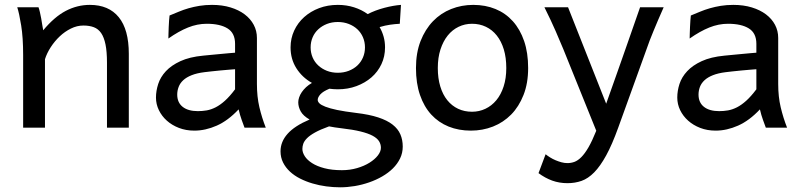

<svg xmlns="http://www.w3.org/2000/svg" viewBox="-20 -528 3321 794"><path d="M422.4 0V-268.6Q422.4 -314.5 416.3 -344.2Q410.2 -374 398.2 -391.4Q386.2 -408.7 367.9 -415.5Q349.6 -422.4 324.7 -422.4Q298.3 -422.4 273.2 -409.9Q248 -397.5 227.1 -377.7Q206.1 -357.9 189.9 -333Q173.8 -308.1 166 -283.2V0H75.7V-300.3Q75.7 -372.6 67.6 -422.6Q59.6 -472.7 51.3 -498H139.2Q142.1 -490.2 145 -477.8Q147.9 -465.3 150.4 -451.7Q152.8 -438 154.8 -424.8L158.7 -402.8Q205.1 -458.5 252.4 -483.2Q299.8 -507.8 351.6 -507.8Q429.7 -507.8 471.2 -456.8Q512.7 -405.8 512.7 -305.2V0Z M952.1 -241.7Q942.9 -241.2 926.3 -239.7Q909.7 -238.3 891.1 -236.6Q872.6 -234.9 854.7 -232.9Q836.9 -231 825.2 -229.5Q793.9 -225.6 772.5 -217Q751 -208.5 737.8 -196.3Q724.6 -184.1 718.8 -168.7Q712.9 -153.3 712.9 -136.7Q712.9 -104 735.4 -86.2Q757.8 -68.4 798.3 -68.4Q816.9 -68.4 835 -71.5Q853 -74.7 871.8 -84.2Q890.6 -93.8 910.4 -111.6Q930.2 -129.4 952.1 -158.7ZM1042.5 -180.7Q1042.5 -127.9 1052.7 -84.5Q1063 -41 1079.1 0H991.2Q986.8 -11.7 979.5 -32Q972.2 -52.2 966.8 -75.7Q923.3 -29.3 876.5 -8.5Q829.6 12.2 783.7 12.2Q749 12.2 720 1Q690.9 -10.3 669.9 -29.1Q648.9 -47.9 637 -72.5Q625 -97.2 625 -124.5Q625 -152.3 634.3 -180.9Q643.6 -209.5 666 -233.6Q688.5 -257.8 726.1 -275.1Q763.7 -292.5 820.3 -297.9Q833 -299.3 852.3 -301Q871.6 -302.7 891.4 -304.7Q911.1 -306.6 928 -308.1Q944.8 -309.6 952.1 -310.1V-346.7Q952.1 -391.1 921.1 -410.4Q890.1 -429.7 835 -429.7Q795.9 -429.7 757.6 -414.3Q719.2 -398.9 676.3 -368.7Q676.3 -376.5 676.8 -389.4Q677.2 -402.3 677.7 -416.3Q678.2 -430.2 679.2 -443.1Q680.2 -456.1 681.2 -463.9Q700.2 -471.7 719.5 -479.7Q738.8 -487.8 760 -493.9Q781.2 -500 805.2 -503.9Q829.1 -507.8 856.9 -507.8Q898.9 -507.8 933.3 -497.3Q967.8 -486.8 991.9 -468.5Q1016.1 -450.2 1029.3 -425.3Q1042.5 -400.4 1042.5 -371.1Z M1264.6 -332Q1264.6 -309.6 1272.9 -290.3Q1281.2 -271 1296.4 -257.1Q1311.5 -243.2 1332 -235.1Q1352.5 -227.1 1377 -227.1Q1401.4 -227.1 1422.1 -235.1Q1442.9 -243.2 1457.8 -257.1Q1472.7 -271 1481 -290.3Q1489.3 -309.6 1489.3 -332Q1489.3 -354.5 1481 -373.8Q1472.7 -393.1 1457.8 -407Q1442.9 -420.9 1422.1 -429Q1401.4 -437 1377 -437Q1352.5 -437 1332 -429Q1311.5 -420.9 1296.4 -407Q1281.2 -393.1 1272.9 -373.8Q1264.6 -354.5 1264.6 -332ZM1391.6 2.4Q1377.4 0.5 1364.7 -1.2Q1352.1 -2.9 1340.8 -5.4Q1304.2 7.8 1282.5 20Q1260.7 32.2 1249.3 43.9Q1237.8 55.7 1234.1 66.7Q1230.5 77.6 1230.5 87.9Q1230.5 102.5 1240.5 118.2Q1250.5 133.8 1270.8 146.7Q1291 159.7 1321.8 167.7Q1352.5 175.8 1394 175.8Q1427.2 175.8 1456.5 167.2Q1485.8 158.7 1507.8 145Q1529.8 131.3 1542.5 115Q1555.2 98.6 1555.2 83Q1555.2 68.4 1547.4 55.9Q1539.6 43.5 1521 33.4Q1502.4 23.4 1470.7 15.6Q1439 7.8 1391.6 2.4ZM1633.3 -429.7Q1613.8 -428.7 1593.3 -425.8Q1572.8 -422.9 1549.8 -416Q1560.5 -397.5 1566.4 -376.5Q1572.3 -355.5 1572.3 -332Q1572.3 -294.4 1557.4 -262.7Q1542.5 -231 1516.1 -208Q1489.7 -185.1 1454.1 -171.9Q1418.5 -158.7 1377 -158.7Q1367.7 -158.7 1359.1 -159.4Q1350.6 -160.2 1342.3 -161.1Q1315.4 -149.9 1304.7 -137.7Q1293.9 -125.5 1293.9 -114.7Q1293.9 -107.9 1300.8 -100.8Q1307.6 -93.8 1325.7 -86.7Q1343.8 -79.6 1374.3 -73.2Q1404.8 -66.9 1452.6 -61Q1506.8 -54.7 1543.9 -42.5Q1581.1 -30.3 1603.5 -12.7Q1626 4.9 1635.7 27.6Q1645.5 50.3 1645.5 78.1Q1645.5 104.5 1634.5 127.2Q1623.5 149.9 1604.7 168.5Q1585.9 187 1560.5 201.7Q1535.2 216.3 1506.3 226.3Q1477.5 236.3 1446.8 241.5Q1416 246.6 1386.7 246.6Q1358.4 246.6 1329.1 242.7Q1299.8 238.8 1272.5 230.7Q1245.1 222.7 1220.9 210.4Q1196.8 198.2 1179 181.6Q1161.1 165 1150.6 144Q1140.1 123 1140.1 97.7Q1140.1 58.1 1169.2 25.4Q1198.2 -7.3 1260.3 -33.7Q1233.9 -48.8 1223.6 -67.4Q1213.4 -85.9 1213.4 -105Q1213.4 -114.3 1217 -125.2Q1220.7 -136.2 1228 -147Q1235.4 -157.7 1245.8 -167.5Q1256.3 -177.2 1270 -185.1Q1229.5 -208 1205.6 -245.8Q1181.6 -283.7 1181.6 -332Q1181.6 -369.1 1196.5 -401.4Q1211.4 -433.6 1237.8 -457.3Q1264.2 -481 1299.8 -494.4Q1335.4 -507.8 1377 -507.8Q1412.6 -507.8 1444.1 -497.8Q1475.6 -487.8 1500.5 -469.7Q1532.2 -485.8 1569.3 -495.6Q1606.4 -505.4 1638.2 -507.8Z M1790.5 -246.6Q1790.5 -204.1 1800.8 -170.4Q1811 -136.7 1829.8 -113.5Q1848.6 -90.3 1874.5 -78.1Q1900.4 -65.9 1932.1 -65.9Q1961.4 -65.9 1987.3 -78.1Q2013.2 -90.3 2032.5 -113.5Q2051.8 -136.7 2062.7 -170.4Q2073.7 -204.1 2073.7 -246.6Q2073.7 -289.6 2063.5 -323.5Q2053.2 -357.4 2034.4 -381.1Q2015.6 -404.8 1989.5 -417.2Q1963.4 -429.7 1932.1 -429.7Q1902.3 -429.7 1876.5 -417.2Q1850.6 -404.8 1831.5 -381.1Q1812.5 -357.4 1801.5 -323.5Q1790.5 -289.6 1790.5 -246.6ZM1700.2 -246.6Q1700.2 -309.6 1719.2 -358.2Q1738.3 -406.7 1770.5 -440.2Q1802.7 -473.6 1845.7 -490.7Q1888.7 -507.8 1937 -507.8Q1987.3 -507.8 2029.1 -490.7Q2070.8 -473.6 2100.8 -440.2Q2130.9 -406.7 2147.5 -358.2Q2164.1 -309.6 2164.1 -246.6Q2164.1 -183.6 2145 -135.3Q2126 -86.9 2093.8 -54.2Q2061.5 -21.5 2018.6 -4.6Q1975.6 12.2 1927.2 12.2Q1877 12.2 1835.2 -4.6Q1793.5 -21.5 1763.4 -54.2Q1733.4 -86.9 1716.8 -135.3Q1700.2 -183.6 1700.2 -246.6Z M2536.6 0Q2511.2 70.3 2486.8 114.7Q2462.4 159.2 2437.3 184.8Q2412.1 210.4 2385 220Q2357.9 229.5 2326.7 229.5Q2293 229.5 2263.4 218.8Q2233.9 208 2207 188L2236.3 109.9Q2244.1 116.2 2254.6 122.8Q2265.1 129.4 2277.1 134.5Q2289.1 139.6 2301.8 143.1Q2314.5 146.5 2326.7 146.5Q2341.3 146.5 2355.5 141.4Q2369.6 136.2 2384 121.8Q2398.4 107.4 2413.6 81.3Q2428.7 55.2 2445.8 12.7L2309.6 -324.7Q2295.9 -357.9 2277.8 -399.4Q2259.8 -440.9 2231.4 -498H2329.1L2486.8 -99.1Q2496.1 -125.5 2507.1 -156.5Q2518.1 -187.5 2529.8 -220.5Q2541.5 -253.4 2553.2 -286.9Q2564.9 -320.3 2575.7 -351.1Q2601.1 -423.3 2627 -498H2724.6Q2711.9 -469.7 2701.7 -445.6Q2691.4 -421.4 2682.6 -400.1Q2673.8 -378.9 2666.7 -360.4Q2659.7 -341.8 2653.8 -324.7Z M3107.9 -241.7Q3098.6 -241.2 3082 -239.7Q3065.4 -238.3 3046.9 -236.6Q3028.3 -234.9 3010.5 -232.9Q2992.7 -231 2981 -229.5Q2949.7 -225.6 2928.2 -217Q2906.7 -208.5 2893.6 -196.3Q2880.4 -184.1 2874.5 -168.7Q2868.7 -153.3 2868.7 -136.7Q2868.7 -104 2891.1 -86.2Q2913.6 -68.4 2954.1 -68.4Q2972.7 -68.4 2990.7 -71.5Q3008.8 -74.7 3027.6 -84.2Q3046.4 -93.8 3066.2 -111.6Q3085.9 -129.4 3107.9 -158.7ZM3198.2 -180.7Q3198.2 -127.9 3208.5 -84.5Q3218.8 -41 3234.9 0H3147Q3142.6 -11.7 3135.3 -32Q3127.9 -52.2 3122.6 -75.7Q3079.1 -29.3 3032.2 -8.5Q2985.4 12.2 2939.5 12.2Q2904.8 12.2 2875.7 1Q2846.7 -10.3 2825.7 -29.1Q2804.7 -47.9 2792.7 -72.5Q2780.8 -97.2 2780.8 -124.5Q2780.8 -152.3 2790 -180.9Q2799.3 -209.5 2821.8 -233.6Q2844.2 -257.8 2881.8 -275.1Q2919.4 -292.5 2976.1 -297.9Q2988.8 -299.3 3008.1 -301Q3027.3 -302.7 3047.1 -304.7Q3066.9 -306.6 3083.7 -308.1Q3100.6 -309.6 3107.9 -310.1V-346.7Q3107.9 -391.1 3076.9 -410.4Q3045.9 -429.7 2990.7 -429.7Q2951.7 -429.7 2913.3 -414.3Q2875 -398.9 2832 -368.7Q2832 -376.5 2832.5 -389.4Q2833 -402.3 2833.5 -416.3Q2834 -430.2 2835 -443.1Q2835.9 -456.1 2836.9 -463.9Q2856 -471.7 2875.2 -479.7Q2894.5 -487.8 2915.8 -493.9Q2937 -500 2960.9 -503.9Q2984.9 -507.8 3012.7 -507.8Q3054.7 -507.8 3089.1 -497.3Q3123.5 -486.8 3147.7 -468.5Q3171.9 -450.2 3185.1 -425.3Q3198.2 -400.4 3198.2 -371.1Z"/></svg>

Font: Andika Phon
Style: Regular
Weight: 400
Designer: Victor Gaultney, Annie Olsen, Julie Remington, Don Collingsworth, Eric Hays, Becca Hirsbrunner
Foundry: SIL International
Version: Version 5.000